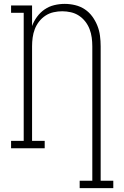

<svg xmlns="http://www.w3.org/2000/svg" viewBox="-20 -763 640 988"><path d="M390 205V167H455V-525Q455 -547 452 -569.5Q449 -592 441 -613Q433 -634 419 -652Q405 -670 386 -682.5Q367 -695 344.5 -700Q322 -705 300 -705Q278 -705 255.5 -700Q233 -695 214 -682.5Q195 -670 181 -652Q167 -634 159 -613Q151 -592 148 -569.5Q145 -547 145 -525V-38H210V0H37V-38H102V-697H37V-735H145V-629Q154 -654 170.5 -676.5Q187 -699 209.5 -714.5Q232 -730 259 -736.5Q286 -743 313 -743Q340 -743 367 -736.5Q394 -730 416.5 -715Q439 -700 455 -678Q471 -656 481 -631Q491 -606 494.5 -579Q498 -552 498 -525V167H563V205Z"/></svg>

Font: Iosevka Curly Slab XLtEx
Style: Regular
Weight: 200
Width: 7
Monospace: yes
Designer: Belleve Invis
Foundry: Belleve Invis
Version: Version 11.1.0; ttfautohint (v1.8.3)